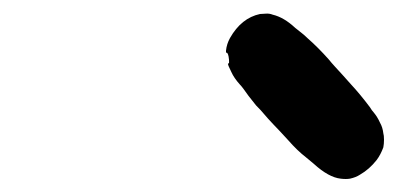

<svg xmlns="http://www.w3.org/2000/svg" viewBox="-20 -867 596 288"><path d="M370 -846Q373 -846 378.5 -846.5Q384 -847 389 -845Q406 -841 423 -825Q428 -821 432.5 -817.5Q437 -814 441 -810Q457 -796 473 -778Q477 -773 482.5 -767Q488 -761 493.5 -755Q499 -749 506 -741Q520 -726 535 -706Q538 -701 540 -699Q546 -692 550 -683Q554 -676 555 -667Q556 -664 556 -657.5Q556 -651 555 -646Q551 -635 545 -627Q534 -613 520 -605Q514 -601 505 -599Q499 -598 491 -599Q473 -601 451 -621Q445 -626 439 -631Q426 -641 412 -657Q402 -668 400 -670Q398 -672 389.5 -681Q381 -690 376 -696Q372 -701 364 -709Q351 -725 345 -734Q342 -738 340 -740Q331 -750 327 -759Q322 -769 322 -771Q322 -772 323 -772Q324 -772 323.5 -777.5Q323 -783 322 -785.5Q321 -788 320 -788H319V-791Q320 -801 325 -810Q342 -840 370 -846Z"/></svg>

Font: TT2020 Style B
Style: Italic
Weight: 400
Italic angle: -15°
Version: Version 0.2.000